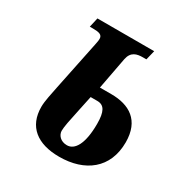

<svg xmlns="http://www.w3.org/2000/svg" viewBox="-165 -852 967 999"><g transform="rotate(30 318.0 -352.5)"><path d="M324 9C478 9 587 -73 587 -229C587 -361 505 -409 396 -409H328L364 -600C374 -650 408 -657 444 -657H464L478 -714H137L124 -657H143C180 -657 200 -652 200 -627C200 -621 199 -611 195 -593L134 -297C126 -255 114 -206 114 -170C114 -52 192 9 324 9ZM329 -63C290 -63 269 -89 268 -114C268 -140 276 -177 293 -257L311 -342H351C393 -342 410 -311 410 -238C410 -117 375 -63 329 -63Z"/></g></svg>

Font: Noto Serif SemiCondensed Extra
Style: Italic
Weight: 800
Width: 4
Italic angle: -12°
Designer: Monotype Design Team
Foundry: Monotype Imaging Inc.
Version: Version 1.901